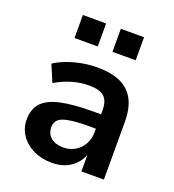

<svg xmlns="http://www.w3.org/2000/svg" viewBox="-132 -819 844 932"><g transform="rotate(20 289.5 -353.0)"><path d="M239 10Q186 10 144 -10.5Q102 -31 78 -66.5Q54 -102 54 -146Q54 -200 83 -232Q112 -264 176 -278.5Q240 -293 346 -293H400V-219H348Q301 -219 269 -215.5Q237 -212 217 -204.5Q197 -197 188 -184Q179 -171 179 -152Q179 -119 202.5 -99Q226 -79 267 -79Q300 -79 326.5 -94.5Q353 -110 369 -137.5Q385 -165 385 -199V-313Q385 -363 361 -384Q337 -405 283 -405Q242 -405 199 -393Q156 -381 111 -355L74 -442Q102 -460 138 -473.5Q174 -487 214 -494Q254 -501 291 -501Q363 -501 410.5 -479.5Q458 -458 482 -413Q506 -368 506 -297V0H390V-104H396Q387 -69 365.5 -43.5Q344 -18 312.5 -4Q281 10 239 10ZM333 -597V-716H453V-597ZM137 -597V-716H257V-597Z"/></g></svg>

Font: Nunito Sans 11pt
Style: Bold
Weight: 700
Version: Version 3.101;gftools[0.9.27]